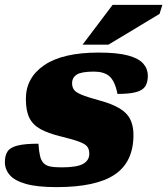

<svg xmlns="http://www.w3.org/2000/svg" viewBox="-20 -752 686 787"><path d="M137.5 -163Q139.5 -132.5 144 -113.2Q148.5 -94 158.5 -83.5Q168.5 -73 186.2 -69.5Q204 -66 232.5 -66Q296 -66 321 -80.5Q346 -95 346 -121.5Q346 -139.5 338 -150.5Q330 -161.5 305 -171Q280 -180.5 228.5 -193Q177.5 -205.5 146 -222.8Q114.5 -240 100.2 -269.2Q86 -298.5 86 -346.5Q86 -433.5 161.5 -485Q237 -536.5 384.5 -536.5Q461 -536.5 505 -524.5Q549 -512.5 567.5 -491Q586 -469.5 586 -441.5Q586 -415.5 576 -399Q566 -382.5 539 -374.8Q512 -367 461.5 -367Q451 -421.5 426.5 -441Q404.5 -458.5 365 -458.5Q313.5 -458.5 294.5 -446.2Q275.5 -434 275.5 -410.5Q275.5 -395.5 282.8 -384.8Q290 -374 313.8 -364Q337.5 -354 387 -340.5Q461.5 -320.5 494.2 -289.5Q527 -258.5 527 -198.5Q527 -88.5 450.8 -36.8Q374.5 15 211.5 15Q132.5 15 86 1.8Q39.5 -11.5 19.8 -34.8Q0 -58 0 -87.5Q0 -114.5 10.8 -131Q21.5 -147.5 51.2 -155.2Q81 -163 137.5 -163ZM318.5 -569 441.5 -732H645.5L634 -695L424.5 -569Z"/></svg>

Font: Newsreader Caption ExtraBold
Style: Italic
Weight: 800
Italic angle: -17°
Designer: Hugues Gentile
Foundry: Production Type
Version: Version 1.001